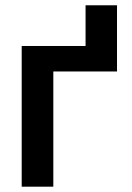

<svg xmlns="http://www.w3.org/2000/svg" viewBox="-20 -701 494 721"><path d="M419.4 -432.6V-681.2H301.3V-528.3H61.5V0H180.2V-432.6Z"/></svg>

Font: FAU Chimera Medium
Style: Regular
Weight: 500
Version: Version 1.002;hotconv 1.0.117;makeotfexe 2.5.65602